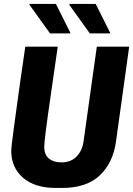

<svg xmlns="http://www.w3.org/2000/svg" viewBox="-20 -916 656 946"><path d="M255 10Q151 10 93.2 -40.5Q35.5 -91 35.5 -171.5Q35.5 -183 38.5 -209.2Q41.5 -235.5 47.2 -277.8Q53 -320 61 -379Q69 -438 79.8 -514.5Q90.5 -591 104.5 -686H264.5Q247.5 -568.5 235.8 -487Q224 -405.5 216.5 -352.2Q209 -299 205.2 -267.5Q201.5 -236 199.8 -219.2Q198 -202.5 198 -193.5Q198 -153.5 221 -134.8Q244 -116 282.5 -116Q329.5 -116 357.5 -144.8Q385.5 -173.5 392 -221.5L457 -686H616.5L551.5 -218.5Q537 -114 471.8 -52Q406.5 10 287 10ZM422.5 -751.5 320.5 -893.5 325 -896.5H451.5L524 -751.5ZM226.5 -751.5 124.5 -893.5 126 -896.5H255.5L328 -751.5Z"/></svg>

Font: Chivo Mono Medium
Style: Italic
Weight: 500
Italic angle: -8.05°
Monospace: yes
Designer: Hector Gatti
Foundry: Omnibus-Type
Version: Version 1.008